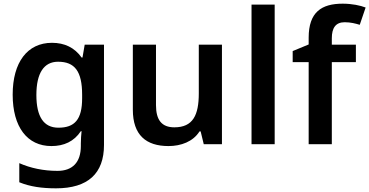

<svg xmlns="http://www.w3.org/2000/svg" viewBox="-20 -785 2010 1045"><path d="M263 -552C129 -552 49 -446 49 -270C49 -94 128 10 260 10C328 10 383 -15 420 -71H424C422 -55 420 -24 420 -4V10C420 98 375 145 293 145C217 145 146 130 85 103V207C144 231 208 240 285 240C459 240 546 159 546 4V-542H441L429 -472H424C386 -526 331 -552 263 -552ZM296 -449C387 -449 427 -397 427 -269V-250C427 -134 386 -90 298 -90C217 -90 178 -151 178 -268C178 -387 219 -449 296 -449Z M1188 -542H1062V-277C1062 -158 1030 -92 929 -92C860 -92 829 -132 829 -213V-542H703V-188C703 -50 775 10 897 10C965 10 1031 -14 1066 -70H1072L1089 0H1188Z M1475 0V-760H1349V0Z M1917 -447V-542H1786V-577C1786 -633 1807 -664 1856 -664C1888 -664 1915 -657 1938 -650L1970 -744C1942 -755 1897 -765 1845 -765C1730 -765 1660 -719 1660 -580V-543L1573 -507V-447H1660V0H1786V-447Z"/></svg>

Font: Noto Sans Bengali SemiBold
Style: Regular
Weight: 600
Designer: Jelle Bosma - Monotype Design Team
Foundry: Monotype Imaging Inc.
Version: Version 2.003